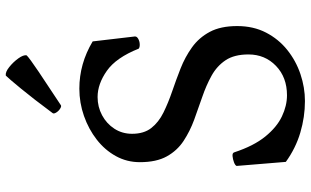

<svg xmlns="http://www.w3.org/2000/svg" viewBox="-225 -839 1073 663"><g transform="rotate(-90 311.5 -507.5)"><path d="M70 -227Q72 -232 82.5 -236Q93 -240 104 -241Q115 -242 117 -235Q139 -168 171.5 -128Q204 -88 241 -70.5Q278 -53 314 -53Q376 -53 415.5 -91Q455 -129 455 -186Q455 -235 435 -265Q415 -295 381.5 -313.5Q348 -332 308.5 -345.5Q269 -359 229.5 -373.5Q190 -388 156.5 -410Q123 -432 103 -468Q83 -504 83 -561Q83 -606 104 -644Q125 -682 161 -710Q197 -738 242.5 -754Q288 -770 337 -770Q423 -770 500 -724L517 -579Q518 -572 509.5 -567Q501 -562 490.5 -561.5Q480 -561 475 -565Q444 -643 398.5 -675Q353 -707 308 -707Q274 -707 245 -691.5Q216 -676 198.5 -649Q181 -622 181 -588Q181 -547 201 -521.5Q221 -496 254.5 -479.5Q288 -463 327.5 -449.5Q367 -436 406.5 -420.5Q446 -405 479.5 -381Q513 -357 533 -319.5Q553 -282 553 -225Q553 -169 530.5 -125.5Q508 -82 470.5 -52Q433 -22 387 -6.5Q341 9 294 9Q239 9 185 -7Q131 -23 84 -57ZM280 -834Q276 -831 267.5 -836.5Q259 -842 254 -850.5Q249 -859 253 -863Q302 -929 337 -971.5Q372 -1014 382 -1024Q394 -1026 411.5 -1012Q429 -998 441.5 -980.5Q454 -963 452 -952Q442 -942 396 -911Q350 -880 280 -834Z"/></g></svg>

Font: Anvers
Style: Regular
Weight: 400
Designer: Ishtar van Looy
Version: Version 1.000